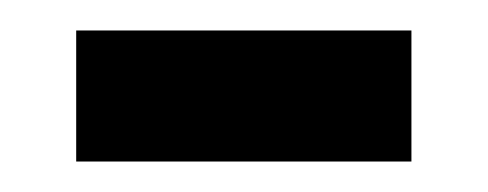

<svg xmlns="http://www.w3.org/2000/svg" viewBox="-20 -355 320 126"><path d="M250 -335V-249H30V-335Z"/></svg>

Font: Ek Mukta Medium
Style: Regular
Weight: 500
Designer: Girish Dalvi and Yashodeep Gholap
Foundry: Ek Type
Version: Version 2.538;PS 1.002;hotconv 16.6.51;makeotf.lib2.5.65220;